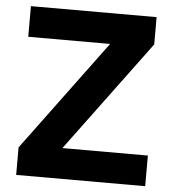

<svg xmlns="http://www.w3.org/2000/svg" viewBox="-51 -752 717 799"><g transform="rotate(5 307.5 -352.5)"><path d="M46 0V-115L388 -577H46V-705H571V-591L228 -128H585V0Z"/></g></svg>

Font: Mulish ExtraBold
Style: Regular
Weight: 800
Designer: Vernon Adams
Foundry: Vernon Adams
Version: Version 3.603; ttfautohint (v1.8.3)